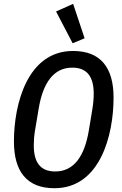

<svg xmlns="http://www.w3.org/2000/svg" viewBox="-20 -978 640 1010"><path d="M266.3 12.1C507.1 12.1 577.4 -267.8 577.4 -464.5C577.4 -620 511.4 -709.9 364.3 -709.9C123.9 -709.9 53.3 -430 53.3 -233.7C53.3 -78.1 119.3 12.1 266.3 12.1ZM157.7 -212.7C157.7 -236.2 159.4 -263.5 164.1 -291.2L183.6 -407.3C206 -540.8 261 -622.2 360.4 -622.2C440 -622.2 473 -571.7 473 -485.4C473 -461.6 470.9 -434.7 466.3 -406.6L447.1 -290.5C424.7 -157.3 369.7 -76 270.2 -76C190.7 -76 157.7 -126.4 157.7 -212.7ZM274.9 -917.6 362.2 -750.4 425.1 -776.6 364.7 -957.7Z"/></svg>

Font: Margiela Mono Italic Medium It
Style: Regular
Weight: 500
Designer: Mike Abbink, Paul van der Laan, Pieter van Rosmalen
Foundry: Bold Monday
Version: Version 2.003 2021